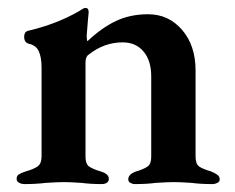

<svg xmlns="http://www.w3.org/2000/svg" viewBox="-20 -462 593 485"><path d="M22 -10Q22 -18 27.5 -21.5Q33 -25 45 -29Q66 -35 75.5 -42Q85 -49 85 -67V-291Q85 -317 78 -332.5Q71 -348 51 -352Q41 -356 41 -369Q41 -381 50 -384Q123 -401 180 -434Q182 -435 187 -438.5Q192 -442 196 -442Q204 -442 204 -431L202 -410Q199 -374 199 -372Q199 -360 201 -358Q237 -392 273 -409Q309 -426 354 -426Q406 -426 440 -386.5Q474 -347 474 -284V-66Q474 -48 483 -41.5Q492 -35 513 -29Q523 -25 529 -20.5Q535 -16 535 -9Q535 -3 529 0Q523 3 516 3Q487 3 464 0Q436 -2 419 -2Q403 -2 373 0Q351 3 321 3Q315 3 309.5 0Q304 -3 304 -9Q304 -22 324 -29Q344 -35 353 -41.5Q362 -48 362 -66V-269Q362 -309 342.5 -332Q323 -355 290 -355Q243 -355 204 -324Q196 -319 196 -304V-66Q196 -48 205 -41.5Q214 -35 234 -29Q255 -23 255 -10Q255 -4 250 -0.5Q245 3 237 3Q209 3 186 0Q158 -2 142 -2Q127 -2 95 0Q71 3 42 3Q34 3 28 -0.5Q22 -4 22 -10Z"/></svg>

Font: EB Garamond SemiBold
Style: Regular
Weight: 600
Designer: Georg Duffner and Octavio Pardo
Foundry: Georg Duffner
Version: Version 1.000